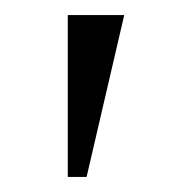

<svg xmlns="http://www.w3.org/2000/svg" viewBox="-20 -720 235 255"><path d="M145 -700H70V-485H95Z"/></svg>

Font: Abel
Style: Regular
Weight: 400
Designer: Matthew Desmond
Foundry: Matthew Desmond
Version: Version 1.002